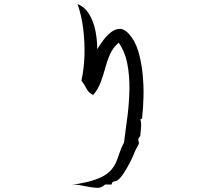

<svg xmlns="http://www.w3.org/2000/svg" viewBox="-20 -834 1040 948"><path d="M682 -256Q684 -250 678 -247Q673 -245 673 -243Q678 -232 676.5 -207Q675 -182 673 -165Q672 -161 668 -156.5Q664 -152 663 -146Q663 -143 663.5 -139.5Q664 -136 665 -132Q666 -127 666 -126Q663 -117 656 -105.5Q649 -94 644 -81Q637 -62 623 -34.5Q609 -7 593 18Q577 43 563 54Q554 61 543.5 62Q533 63 531 77H499Q481 95 458 93.5Q435 92 410 87Q392 83 373 80Q354 77 334 80Q367 74 404 66Q441 58 474 43.5Q507 29 528 6Q545 -13 554 -35Q563 -57 571 -81.5Q579 -106 592 -130Q593 -134 593.5 -137.5Q594 -141 594 -144Q602 -200 610 -265Q618 -330 619 -395.5Q620 -461 608.5 -520Q597 -579 566 -623Q538 -599 523.5 -566.5Q509 -534 499.5 -498Q490 -462 477 -427.5Q464 -393 440 -365Q418 -375 407 -396.5Q396 -418 382 -436Q395 -494 397 -559.5Q399 -625 391 -690.5Q383 -756 363 -814Q399 -799 420 -764.5Q441 -730 450.5 -685Q460 -640 460 -591Q472 -611 489 -634Q506 -657 527 -674Q548 -691 571 -691.5Q594 -692 618 -665Q647 -633 662.5 -581.5Q678 -530 684 -470.5Q690 -411 688.5 -354.5Q687 -298 682 -256Z"/></svg>

Font: Yuji Mai
Style: Regular
Weight: 400
Designer: Kataoka Yuji
Foundry: Kinuta Font Factory
Version: Version 3.002